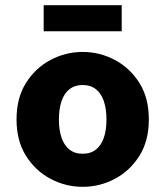

<svg xmlns="http://www.w3.org/2000/svg" viewBox="-20 -711 640 743"><path d="M300 12Q234 12 175.5 -19Q117 -50 80.5 -108Q44 -166 44 -249Q44 -332 80.5 -390Q117 -448 175.5 -479Q234 -510 300 -510Q366 -510 424.5 -479Q483 -448 519.5 -390Q556 -332 556 -249Q556 -166 519.5 -108Q483 -50 424.5 -19Q366 12 300 12ZM300 -116Q331 -116 351.5 -132.5Q372 -149 382 -178.5Q392 -208 392 -249Q392 -289 382 -319Q372 -349 351.5 -365.5Q331 -382 300 -382Q269 -382 248.5 -365.5Q228 -349 218 -319Q208 -289 208 -249Q208 -208 218 -178.5Q228 -149 248.5 -132.5Q269 -116 300 -116ZM149 -590V-691H451V-590Z"/></svg>

Font: Source Code Pro ExtraBold
Style: Regular
Weight: 800
Monospace: yes
Designer: Paul D. Hunt, Teo Tuominen
Foundry: Adobe Systems Incorporated
Version: Version 1.018;hotconv 1.0.116;makeotfexe 2.5.65601